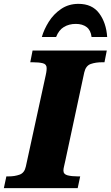

<svg xmlns="http://www.w3.org/2000/svg" viewBox="-45 -976 576 996"><path d="M-25 0 -12 -61H1Q31 -61 56.5 -70Q82 -79 89 -112L192 -585Q196 -603 196.5 -611.5Q197 -620 197 -623Q197 -643 177 -648Q157 -653 125 -653H112L124 -714H509L497 -653H484Q451 -653 425.5 -644Q400 -635 392 -600L294 -143Q290 -124 287 -112Q284 -100 284 -91Q284 -72 305.5 -66.5Q327 -61 358 -61H371L358 0ZM172 -784Q183 -823 208 -863Q233 -903 272 -929.5Q311 -956 362 -956Q433 -956 469.5 -907Q506 -858 511 -784H430Q426 -819 404.5 -835.5Q383 -852 348 -852Q313 -852 286.5 -836Q260 -820 246 -784Z"/></svg>

Font: Noto Serif Black
Style: Italic
Weight: 900
Italic angle: -12°
Designer: Monotype Design Team
Foundry: Monotype Imaging Inc.
Version: Version 2.013